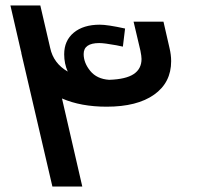

<svg xmlns="http://www.w3.org/2000/svg" viewBox="-20 -680 737 700"><path d="M604 -457Q604 -379 542 -335Q480 -291 369 -291Q275 -291 206 -321L280 0H171L58 -485Q58 -489 56 -495L18 -660H127L163 -505Q175 -449 227 -419Q214 -448 214 -482Q214 -532 249 -561Q284 -590 344 -590Q372 -590 436 -576L428 -510L404 -515Q360 -523 342 -523Q285 -523 285 -483Q285 -451 309 -421.5Q333 -392 378 -389Q439 -391 467.5 -410Q496 -429 496 -465Q496 -475 492 -495L467 -601H576L598 -505Q604 -480 604 -457Z"/></svg>

Font: Cairo SemiBold
Style: Italic
Weight: 600
Italic angle: -13°
Designer: Mohamed Gaber, Accademia di Belle Arti di Urbino and others
Foundry: Kief Type Foundry, Accademia di Belle Arti di Urbino and others
Version: Version 3.011